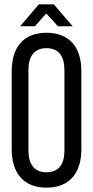

<svg xmlns="http://www.w3.org/2000/svg" viewBox="-20 -858 429 885"><path d="M193 -796 247 -737H315L228 -838H159L73 -737H141ZM194 -707C87 -707 34 -638 34 -531V-169C34 -63 87 7 194 7C302 7 355 -63 355 -169V-531C355 -638 302 -707 194 -707ZM194 -636C251 -636 277 -598 277 -535V-165C277 -101 251 -64 194 -64C138 -64 111 -101 111 -165V-535C111 -598 138 -636 194 -636Z"/></svg>

Font: VL Bebas Neue Regular
Style: Regular
Weight: 400
Designer: Ryoichi Tsunekawa
Foundry: Ryoichi Tsunekawa
Version: Version 001.003